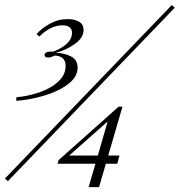

<svg xmlns="http://www.w3.org/2000/svg" viewBox="-31 -685 724 773"><path d="M672.6 -654 0.8 44.4 -11.3 33.9 660.5 -664.5ZM305.6 -564.5Q305.6 -533.1 269.8 -507.7Q233.9 -482.3 193.5 -472.6Q231.5 -471 256.5 -456.9Q281.5 -442.7 281.5 -412.9Q281.5 -375 242.7 -346Q204 -316.9 146.8 -300Q89.5 -283.1 34.7 -279V-293.5Q83.1 -297.6 129 -313.7Q175 -329.8 204 -356.9Q233.1 -383.9 233.1 -419.4Q233.1 -459.7 188.7 -461.3Q173.4 -453.2 162.9 -453.2Q157.3 -453.2 152.8 -455.6Q148.4 -458.1 148.4 -463.7Q148.4 -479 183.9 -477.4Q218.5 -490.3 238.7 -509.7Q258.9 -529 258.9 -553.2Q258.9 -567.7 248.8 -575.4Q238.7 -583.1 221 -583.1Q172.6 -583.1 127.4 -537.9L116.1 -547.6Q136.3 -571 169.8 -589.5Q203.2 -608.1 241.1 -608.1Q270.2 -608.1 287.9 -597.2Q305.6 -586.3 305.6 -564.5ZM404.8 -58.9H450L441.1 -25.8H395.2L367.7 68.5H325.8L353.2 -25.8H200.8L204.8 -40.3L446.8 -255.6H462.1ZM362.9 -58.9 402.4 -196 247.6 -58.9Z"/></svg>

Font: Playfair Display SC
Style: Italic
Weight: 400
Italic angle: -14°
Designer: Claus Eggers Sørensen
Foundry: Claus Eggers Sørensen
Version: Version 1.202; ttfautohint (v1.6)